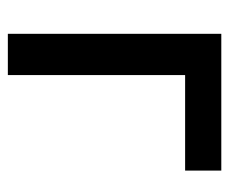

<svg xmlns="http://www.w3.org/2000/svg" viewBox="-66 -504 570 477"><g transform="rotate(90 218.5 -265.0)"><path d="M403.3 -440.4H166V0H63.5V-530.3H403.3Z"/></g></svg>

Font: Pretendard GOV Medium
Style: Regular
Weight: 500
Designer: Base glyphs from Inter by Rasmus Andersson; Hangeul glyphs from Noto Sans CJK(Source Han Sans) by Jang Soo-young and Kan
Foundry: Kil Hyung-jin
Version: Version 1.309